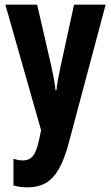

<svg xmlns="http://www.w3.org/2000/svg" viewBox="-20 -567 478 827"><path d="M3 -547H140L201 -282Q205 -264 208.5 -246Q212 -228 215 -210.5Q218 -193 219 -178H223Q225 -198 229.5 -223.5Q234 -249 241 -281L299 -547H435L275 53Q257 120 233 161.5Q209 203 176.5 221.5Q144 240 99 240Q83 240 68 238Q53 236 38 232V117Q48 120 57.5 122Q67 124 76 124Q96 124 109 116.5Q122 109 132 88Q142 67 150 27L157 -6Z"/></svg>

Font: Noto Sans Display ExtraCondensed
Style: Regular
Weight: 400
Width: 2
Version: Version 2.003